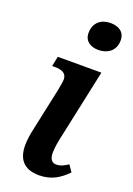

<svg xmlns="http://www.w3.org/2000/svg" viewBox="-149 -824 616 890"><g transform="rotate(20 159.0 -378.5)"><path d="M225 -630C266 -630 307 -653 307 -707C307 -749 275 -767 236 -767C191 -767 155 -741 155 -689C155 -649 185 -630 225 -630ZM164 10C226 10 266 -17 302 -54L280 -86C257 -71 242 -64 223 -64C199 -64 189 -82 189 -111C189 -135 195 -170 204 -208L274 -536H59L49 -487H62C96 -487 121 -478 121 -446C121 -437 116 -408 111 -384L68 -183C61 -153 57 -124 57 -99C57 -36 85 10 164 10Z"/></g></svg>

Font: Noto Serif SemiBold
Style: Italic
Weight: 600
Italic angle: -12°
Designer: Monotype Design Team
Foundry: Monotype Imaging Inc.
Version: Version 2.014